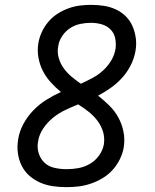

<svg xmlns="http://www.w3.org/2000/svg" viewBox="-20 -763 640 791"><path d="M254 8Q225 8 197.5 4Q170 0 145 -11Q120 -22 100 -40Q80 -58 68.5 -82Q57 -106 53.5 -133.5Q50 -161 55 -190Q60 -222 76.5 -252.5Q93 -283 117 -308Q141 -333 170.5 -351.5Q200 -370 231 -384Q209 -402 189.5 -423.5Q170 -445 157 -470Q144 -495 138.5 -525Q133 -555 138 -585Q142 -609 152.5 -631.5Q163 -654 179 -673Q195 -692 216.5 -706Q238 -720 261.5 -728.5Q285 -737 308.5 -740Q332 -743 355 -743Q382 -743 408 -739Q434 -735 457.5 -724Q481 -713 498.5 -695.5Q516 -678 526 -655Q536 -632 539.5 -605.5Q543 -579 538 -552Q533 -523 519 -495Q505 -467 484 -443.5Q463 -420 437 -401.5Q411 -383 384 -369Q408 -350 430 -328.5Q452 -307 467 -280Q482 -253 488.5 -221.5Q495 -190 490 -157Q486 -132 474 -107.5Q462 -83 444 -63Q426 -43 402.5 -29Q379 -15 354 -6.5Q329 2 304 5Q279 8 254 8ZM313 -418Q337 -429 360.5 -441.5Q384 -454 404 -472Q424 -490 438 -513.5Q452 -537 456 -562Q459 -584 454.5 -605.5Q450 -627 435 -642Q420 -657 398.5 -663Q377 -669 355 -669Q333 -669 311 -664.5Q289 -660 269.5 -647.5Q250 -635 236.5 -615Q223 -595 220 -573Q215 -548 222 -524Q229 -500 243 -481Q257 -462 275 -447Q293 -432 313 -418ZM254 -66Q279 -66 303.5 -70.5Q328 -75 350.5 -88Q373 -101 388.5 -123Q404 -145 408 -169Q412 -197 404 -222Q396 -247 380 -267.5Q364 -288 344 -303.5Q324 -319 302 -333Q275 -322 248.5 -309.5Q222 -297 198.5 -278Q175 -259 158 -233.5Q141 -208 137 -181Q132 -155 139.5 -131.5Q147 -108 163.5 -92.5Q180 -77 204.5 -71.5Q229 -66 254 -66Z"/></svg>

Font: Iosevka Extended
Style: Italic
Weight: 400
Width: 7
Italic angle: -9°
Monospace: yes
Designer: Belleve Invis
Foundry: Belleve Invis
Version: Version 32.5.0; ttfautohint (v1.8.4)